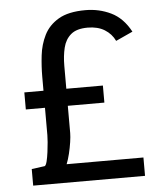

<svg xmlns="http://www.w3.org/2000/svg" viewBox="-51 -749 671 794"><g transform="rotate(-5 284.0 -352.0)"><path d="M54.7 0V-68.8L109.4 -76.2Q114.7 -79.1 118.7 -95.2Q122.6 -111.3 125.5 -133.1Q128.4 -154.8 129.9 -174.3Q131.3 -193.8 131.3 -203.1V-316.4H51.8V-387.2H131.3V-445.8Q131.3 -487.8 136.5 -533Q141.6 -578.1 160.9 -616.9Q180.2 -655.8 220.9 -679.9Q261.7 -704.1 333 -704.1Q389.6 -704.1 438.7 -680.4Q487.8 -656.7 519 -598.6L448.7 -566.4Q434.6 -596.2 406 -613.8Q377.4 -631.3 335.9 -631.3Q290 -631.3 266.4 -611.3Q242.7 -591.3 234.4 -557.4Q226.1 -523.4 226.1 -481.9V-387.2H377.9V-316.4H226.1V-203.1Q226.1 -189 222.7 -165.8Q219.2 -142.6 213.4 -118.4Q207.5 -94.2 200.2 -76.2H519V0Z"/></g></svg>

Font: Shanti
Style: Regular
Weight: 400
Designer: Vernon Adams
Foundry: Vernon Adams
Version: Version 1.100; ttfautohint (v1.8.4)